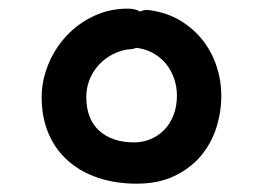

<svg xmlns="http://www.w3.org/2000/svg" viewBox="-20 -762 641 452"><path d="M301.8 -329.6Q252.4 -329.6 211.4 -343.3Q170.4 -356.9 140.6 -383.1Q110.8 -409.2 94.5 -447Q78.1 -484.9 78.1 -533.2Q78.1 -571.8 93.3 -609.4Q108.4 -647 135.3 -676.3Q162.1 -705.6 199.5 -723.6Q236.8 -741.7 280.8 -741.7Q289.1 -741.7 295.9 -740.2Q302.7 -738.8 309.6 -734.9Q313.5 -736.8 319.3 -738Q325.2 -739.3 334 -737.8Q374.5 -731.9 405.5 -712.9Q436.5 -693.8 457.8 -666.5Q479 -639.2 490 -605.7Q501 -572.3 501 -537.1Q501 -498.5 489.3 -461.4Q477.5 -424.3 452.9 -395Q428.2 -365.7 390.6 -347.7Q353 -329.6 301.8 -329.6ZM295.4 -426.8Q315.9 -426.8 334.2 -434.3Q352.5 -441.9 366.5 -456.1Q380.4 -470.2 388.4 -490.7Q396.5 -511.2 396.5 -537.1Q396.5 -558.1 389.9 -577.1Q383.3 -596.2 371.1 -611.3Q358.9 -626.5 341.3 -636.5Q323.7 -646.5 301.3 -649.4Q295.4 -647 288.6 -646.2Q281.7 -645.5 275.9 -645Q253.9 -640.1 236.6 -629.2Q219.2 -618.2 207.3 -603Q195.3 -587.9 189.2 -570.1Q183.1 -552.2 183.1 -534.2Q183.1 -481.9 213.6 -454.3Q244.1 -426.8 295.4 -426.8Z"/></svg>

Font: Autour One
Style: Regular
Weight: 400
Version: Version 1.007; ttfautohint (v0.92) -l 24 -r 24 -G 200 -x 7 -